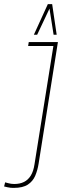

<svg xmlns="http://www.w3.org/2000/svg" viewBox="-59 -905 302 935"><path d="M-39 3 -34 -17Q-26 -15 -19 -13Q-12 -11 -4.5 -10Q3 -9 10 -9Q38 -9 58 -19Q78 -29 91 -50Q104 -71 109 -105L201 -681H78L81 -700H223L129 -108Q124 -76 112.5 -49Q101 -22 76.5 -6Q52 10 8 10Q1 10 -6.5 9.5Q-14 9 -22 7Q-30 5 -39 3ZM106 -736 174 -885H195L217 -736H202L182 -863L122 -736Z"/></svg>

Font: Georama
Style: Italic
Weight: 400
Width: 2
Italic angle: -9°
Designer: Jean-Baptiste Levee
Foundry: Production Type
Version: Version 1.000